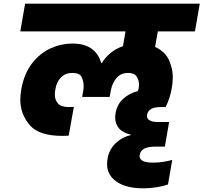

<svg xmlns="http://www.w3.org/2000/svg" viewBox="-20 -760 1102 1040"><path d="M835 -590 820 -506Q875 -480 895.5 -434Q916 -388 916 -342Q916 -313 910 -280Q901 -228 877 -180H849Q784 -180 777 -139Q776 -135 776 -131Q776 -116 791.5 -107.5Q807 -99 835 -99H896L873 34H822Q787 34 764.5 43.5Q742 53 737 78Q736 82 736 85Q736 121 809 121Q838 121 868 116Q898 111 913 106L890 239Q864 249 827 254.5Q790 260 756 260Q663 260 611.5 224Q560 188 560 130Q560 114 563 97Q571 51 605.5 17Q640 -17 688 -28V-31Q644 -41 624 -65.5Q604 -90 604 -122Q604 -134 606 -148Q615 -196 648 -225.5Q681 -255 727 -267Q729 -272 731 -281Q733 -292 733 -301Q733 -326 720 -345.5Q707 -365 674 -365Q634 -365 610.5 -337Q587 -309 580 -268L574 -235H425L431 -268Q433 -282 433 -295Q433 -319 422.5 -342Q412 -365 372 -365Q335 -365 311 -341.5Q287 -318 280 -277Q277 -261 277 -248Q277 -219 294 -199.5Q311 -180 353 -180Q370 -180 380 -181L352 -25Q336 -24 317 -24Q190 -24 140 -83.5Q90 -143 90 -220Q90 -248 96 -280Q111 -361 153 -416Q195 -471 253 -497.5Q311 -524 373 -524Q497 -524 528 -419H532Q572 -484 646 -510L660 -590H90L116 -740H1062L1036 -590Z"/></svg>

Font: Fz Poppins ExtBd
Style: Italic
Weight: 800
Italic angle: -10°
Designer: Ninad Kale (Devanagari), Jonny Pinhorn (Latin)
Foundry: Indian Type Foundry
Version: Vit hóa bi Vntype.Com & FontZin.Com